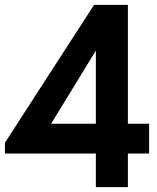

<svg xmlns="http://www.w3.org/2000/svg" viewBox="-43 -770 646 790"><path d="M351.4 -138.2H-22.7V-182.7L344.1 -750H483.2V-260.9H570.5V-138.2H483.2V0H351.4ZM351.4 -561.8 167.3 -260.9H351.4Z"/></svg>

Font: Spartan MB
Style: Bold
Weight: 700
Designer: Matt Bailey, Mirko Velimirovic
Foundry: Matt Bailey
Version: Version 1.005